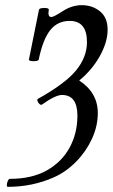

<svg xmlns="http://www.w3.org/2000/svg" viewBox="-20 -696 437 744"><path d="M10 28Q6 28 6.5 20Q7 12 10.5 4.5Q14 -3 18 -3Q104 -3 162 -36Q220 -69 250 -124.5Q280 -180 280 -248Q280 -328 220 -328Q195 -328 143 -291Q139 -288 133.5 -292.5Q128 -297 125.5 -304Q123 -311 127 -313Q233 -372 275 -423.5Q317 -475 317 -533Q317 -615 250 -615Q203 -615 174.5 -579Q146 -543 130 -465Q129 -461 119.5 -459.5Q110 -458 101 -459.5Q92 -461 92 -465L131 -658Q132 -663 142 -664.5Q152 -666 161 -664.5Q170 -663 169 -658Q164 -630 179 -630Q188 -630 225 -654Q244 -666 262 -671Q280 -676 297 -676Q338 -676 367.5 -652Q397 -628 397 -581Q397 -533 367 -479Q337 -425 287 -384Q359 -337 359 -258Q359 -207 336 -157.5Q313 -108 274.5 -69Q236 -30 189 -9Q106 28 10 28Z"/></svg>

Font: Junicode Two Beta Condensed
Style: Italic
Weight: 400
Width: 3
Italic angle: -9°
Version: Version 1.053; ttfautohint (v1.8.4)